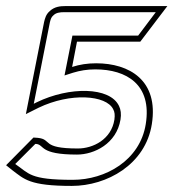

<svg xmlns="http://www.w3.org/2000/svg" viewBox="-22 -600 570 631"><path d="M-2 -57 18 -41C58 -11 75 11 214 11C329 11 456 -59 477 -192C500 -336 403 -392 294 -392C265 -392 240 -388 215 -380L231 -463H439L528 -580H192C176 -580 157 -578 142 -564C129 -553 126 -540 123 -528L63 -225L105 -246C209 -296 327 -288 350 -241C355 -232 356 -222 354 -207C344 -142 284 -112 234 -112C111 -112 151 -142 102 -147L88 -148ZM28 -61 94 -127H97C125 -124 106 -92 231 -92C288 -92 361 -128 374 -207C377 -225 375 -240 369 -252C339 -315 206 -316 99 -264L89 -259L142 -527C145 -539 147 -544 154 -550C162 -558 174 -560 189 -560H490L432 -483H216L190 -352L218 -361C241 -368 264 -372 291 -372C394 -372 478 -322 457 -192C438 -73 325 -9 217 -9C74 -9 74 -30 28 -61Z"/></svg>

Font: Charger Pro
Style: OlObl
Weight: 900
Designer: Jasper
Foundry: Cannot Into Space Fonts
Version: Version 1.09